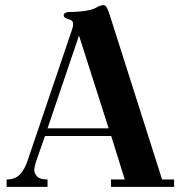

<svg xmlns="http://www.w3.org/2000/svg" viewBox="-20 -731 712 751"><path d="M6 0V-29Q41 -29 59.5 -50.5Q78 -72 87 -100L262 -616Q264 -622 265 -626.5Q266 -631 266 -637Q266 -652 250 -655Q243 -657 236 -661Q229 -665 229 -671Q229 -677 235.5 -680.5Q242 -684 246 -684Q285 -684 316 -689Q347 -694 361 -704Q366 -707 373.5 -709Q381 -711 385 -711Q393 -711 398.5 -700Q404 -689 410 -670L614 -29H661V0H414V-29H468L415 -199H156L120 -96Q118 -89 116 -80Q114 -71 114 -66Q114 -53 125 -41Q136 -29 166 -29V0ZM166 -229H405L289 -592Z"/></svg>

Font: Monomakh
Style: Regular
Weight: 400
Version: Version 1.200; ttfautohint (v1.8.4.7-5d5b)